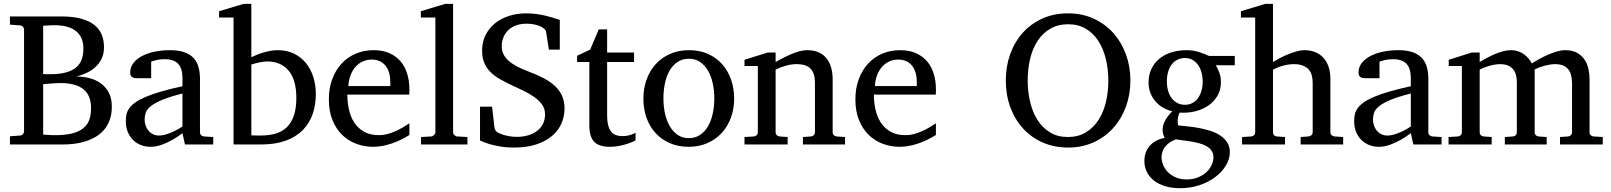

<svg xmlns="http://www.w3.org/2000/svg" viewBox="-20 -757 8440 1006"><path d="M565.9 -198.2Q565.9 -157.7 554.4 -127.2Q543 -96.7 523.4 -74.7Q503.9 -52.7 478.3 -38.3Q452.6 -23.9 424.6 -15.4Q396.5 -6.8 367.4 -3.4Q338.4 0 312 0H32.2V-43L85 -46.9Q95.7 -47.9 100.8 -54.7Q106 -61.5 106 -68.8V-602.1Q106 -609.4 100.8 -616.2Q95.7 -623 85 -624L32.2 -627.9V-670.9H299.8Q359.4 -670.9 402.1 -659.9Q444.8 -648.9 472.2 -627.9Q499.5 -606.9 512.2 -577.1Q524.9 -547.4 524.9 -509.8Q524.9 -472.2 510.7 -445.8Q496.6 -419.4 475.1 -401.4Q453.6 -383.3 428.2 -372.6Q402.8 -361.8 380.9 -356Q414.6 -356 447.5 -347.9Q480.5 -339.8 506.8 -321.3Q533.2 -302.7 549.6 -272.5Q565.9 -242.2 565.9 -198.2ZM457 -189.9Q457 -258.3 416.5 -290Q376 -321.8 295.9 -321.8Q283.7 -321.8 268.8 -320.8Q253.9 -319.8 240.7 -318.8Q227.5 -317.9 217.8 -316.9Q208 -315.9 206.1 -315.9V-51.8Q218.3 -50.8 230 -50.3Q239.7 -49.3 250.2 -49.1Q260.7 -48.8 268.1 -48.8Q320.8 -48.8 356.7 -57.6Q392.6 -66.4 415 -84Q437.5 -101.6 447.3 -127.9Q457 -154.3 457 -189.9ZM417 -502.9Q417 -562 378.9 -593.5Q340.8 -625 263.2 -625Q255.4 -625 246.3 -624.5Q237.3 -624 229.2 -623.5Q221.2 -623 214.8 -622.6Q208.5 -622.1 206.1 -622.1V-369.1Q212.9 -368.7 219.7 -368.7Q225.6 -368.2 231.4 -368.2H242.2Q291 -368.2 324.5 -377.2Q357.9 -386.2 378.4 -403.3Q398.9 -420.4 408 -445.6Q417 -470.7 417 -502.9Z M936 -267.1Q868.7 -250 829.1 -233.4Q789.6 -216.8 769.3 -200Q749 -183.1 743.4 -165.8Q737.8 -148.4 737.8 -129.9Q737.8 -114.3 742.9 -99.4Q748 -84.5 757.6 -72.8Q767.1 -61 781 -54Q794.9 -46.9 813 -46.9Q833 -46.9 854.7 -54.2Q876.5 -61.5 894.5 -70.3Q915.5 -80.6 936 -94.2ZM949.2 0 936 -59.1Q909.7 -39.1 881.8 -23.4Q869.6 -16.6 856 -10.3Q842.3 -3.9 827.9 1.2Q813.5 6.3 798.6 9.3Q783.7 12.2 769 12.2Q741.7 12.2 718 2.9Q694.3 -6.3 676.8 -23.9Q659.2 -41.5 649.2 -66.4Q639.2 -91.3 639.2 -123Q639.2 -141.6 642.8 -158.2Q646.5 -174.8 657.7 -190.4Q668.9 -206.1 689.2 -220.5Q709.5 -234.9 742.4 -249Q775.4 -263.2 823 -277.1Q870.6 -291 936 -305.2V-348.1Q936 -398.4 913.6 -422.6Q891.1 -446.8 842.8 -446.8Q816.4 -446.8 797.9 -441.9Q779.3 -437 772 -434.1V-347.2H699.2Q692.4 -347.2 685.8 -348.1Q679.2 -349.1 673.8 -352.3Q668.5 -355.5 665.3 -361.1Q662.1 -366.7 662.1 -376Q662.1 -406.7 680.7 -429Q699.2 -451.2 729 -465.8Q758.8 -480.5 795.9 -487.3Q833 -494.1 870.1 -494.1Q916.5 -494.1 947 -482.9Q977.5 -471.7 995.4 -451.7Q1013.2 -431.6 1020.5 -404.3Q1027.8 -377 1027.8 -344.2V-64Q1027.8 -54.7 1033.9 -48.8Q1040 -43 1048.8 -42L1097.2 -39.1V0Z M1634.8 -264.2Q1634.8 -207.5 1618.2 -159.4Q1601.6 -111.3 1566.7 -75.7Q1531.7 -40 1477.3 -20Q1422.9 0 1347.7 0H1203.6V-665H1127.9V-698.2L1256.8 -736.8H1296.9V-457Q1305.7 -460.9 1319.8 -467.3Q1334 -473.6 1352.3 -479.5Q1370.6 -485.4 1391.6 -489.7Q1412.6 -494.1 1434.6 -494.1Q1483.9 -494.1 1521.2 -475.6Q1558.6 -457 1584 -425.3Q1609.4 -393.6 1622.1 -351.8Q1634.8 -310.1 1634.8 -264.2ZM1532.7 -244.1Q1532.7 -338.4 1492.4 -386.7Q1452.1 -435.1 1379.9 -435.1Q1371.6 -435.1 1360.4 -433.6Q1349.1 -432.1 1337.6 -429.7Q1326.2 -427.2 1315.2 -424.3Q1304.2 -421.4 1296.9 -418.9V-47.9Q1305.2 -47.4 1314 -47.4Q1321.3 -46.9 1329.6 -46.9H1345.7Q1390.1 -46.9 1424.8 -57.1Q1459.5 -67.4 1483.4 -90.8Q1507.3 -114.3 1520 -151.9Q1532.7 -189.5 1532.7 -244.1Z M2125 -49.8Q2104 -36.6 2081.3 -25.4Q2058.6 -14.2 2034.4 -5.9Q2010.3 2.4 1985.4 7.3Q1960.4 12.2 1935.1 12.2Q1889.6 12.2 1847.7 -3.2Q1805.7 -18.6 1773.7 -49.3Q1741.7 -80.1 1722.4 -126.7Q1703.1 -173.3 1703.1 -235.8Q1703.1 -294.4 1720.7 -342Q1738.3 -389.6 1769.5 -423.6Q1800.8 -457.5 1843.8 -475.8Q1886.7 -494.1 1938 -494.1Q1984.4 -494.1 2019.5 -478.8Q2054.7 -463.4 2078.1 -436.3Q2101.6 -409.2 2113.3 -371.3Q2125 -333.5 2125 -289.1V-275.9Q2125 -268.1 2124 -261.2H1799.8Q1799.8 -223.1 1807.9 -185.1Q1815.9 -147 1835 -116.7Q1854 -86.4 1886.2 -67.6Q1918.5 -48.8 1966.8 -48.8Q1988.3 -48.8 2009.3 -54.4Q2030.3 -60.1 2050.5 -68.8Q2070.8 -77.6 2089.4 -88.6Q2107.9 -99.6 2125 -110.8ZM2024.9 -328.1Q2024.9 -353 2019 -374.3Q2013.2 -395.5 2001.2 -411.1Q1989.3 -426.8 1970.9 -435.8Q1952.6 -444.8 1927.7 -444.8Q1902.8 -444.8 1881.3 -435.3Q1859.9 -425.8 1843.5 -407.7Q1827.1 -389.6 1817.1 -364Q1807.1 -338.4 1805.2 -306.2H2024.9Z M2186 0V-39.1L2239.3 -42Q2246.1 -42 2253.7 -49.1Q2261.2 -56.2 2261.2 -63V-665H2185.1V-698.2L2313 -736.8H2354V-63Q2354 -56.2 2361.1 -49.1Q2368.2 -42 2375 -42L2429.2 -39.1V0Z M2938 -188Q2938 -149.9 2923.1 -113.3Q2908.2 -76.7 2876 -47.9Q2843.8 -19 2793.5 -1.5Q2743.2 16.1 2672.9 16.1Q2631.8 16.1 2599.4 10.3Q2566.9 4.4 2543.5 -2.4Q2516.6 -10.7 2495.1 -21V-198.2H2558.1L2571.3 -85Q2572.3 -79.1 2577.4 -72.3Q2582.5 -65.4 2587.9 -63L2596.2 -58.6Q2603.5 -55.2 2616.2 -51Q2628.9 -46.9 2647.2 -43.5Q2665.5 -40 2689 -40Q2720.7 -40 2747.8 -48.1Q2774.9 -56.2 2794.4 -71.3Q2814 -86.4 2825 -108.4Q2835.9 -130.4 2835.9 -158.2Q2835.9 -188.5 2818.6 -211.2Q2801.3 -233.9 2775.1 -251.7Q2749 -269.5 2718.3 -283.7Q2687.5 -297.9 2660.2 -311Q2629.4 -325.7 2601.3 -341.3Q2573.2 -356.9 2552 -377.4Q2530.8 -397.9 2518.3 -425.5Q2505.9 -453.1 2505.9 -491.2Q2505.9 -535.6 2523.4 -571.8Q2541 -607.9 2572 -633.5Q2603 -659.2 2645.3 -673.1Q2687.5 -687 2736.8 -687Q2765.1 -687 2790.3 -683.6Q2815.4 -680.2 2837.2 -675Q2858.9 -669.9 2877.7 -664.1Q2896.5 -658.2 2913.1 -652.8V-497.1H2856L2840.8 -592.8Q2839.8 -597.7 2835.2 -602.5Q2830.6 -607.4 2826.2 -609.9Q2825.2 -610.4 2819.8 -614.3Q2814.5 -618.2 2804 -622.1Q2793.5 -626 2777.1 -629.4Q2760.7 -632.8 2738.3 -632.8Q2708 -632.8 2684.1 -624Q2660.2 -615.2 2643.6 -599.4Q2627 -583.5 2617.9 -562Q2608.9 -540.5 2608.9 -515.1Q2608.9 -492.2 2617.9 -473.4Q2627 -454.6 2644.8 -438.7Q2662.6 -422.9 2688.5 -409.2Q2714.4 -395.5 2748 -382.8Q2793.5 -365.7 2828.9 -347.2Q2864.3 -328.6 2888.4 -305.7Q2912.6 -282.7 2925.3 -254.2Q2938 -225.6 2938 -188Z M3310.1 -21Q3291.5 -11.7 3269.5 -4.4Q3251 2 3226.6 7.1Q3202.1 12.2 3175.3 12.2Q3118.7 12.2 3093.3 -14.2Q3067.9 -40.5 3067.9 -100.1V-432.1H3003.9V-464.8L3072.3 -497.1L3117.2 -603H3161.1V-481.9H3302.2V-432.1H3161.1V-152.8Q3161.1 -123 3166.3 -102.3Q3171.4 -81.5 3181.4 -68.6Q3191.4 -55.7 3206.3 -49.8Q3221.2 -43.9 3241.2 -43.9Q3255.9 -43.9 3268.3 -46.4Q3280.8 -48.8 3290 -52.2Q3300.8 -56.2 3310.1 -61Z M3722.7 -241.2Q3722.7 -282.2 3714.6 -319.8Q3706.5 -357.4 3689.9 -386.2Q3673.3 -415 3648.4 -432.1Q3623.5 -449.2 3589.8 -449.2Q3555.2 -449.2 3529.8 -432.1Q3504.4 -415 3488 -386.2Q3471.7 -357.4 3463.9 -319.8Q3456.1 -282.2 3456.1 -241.2Q3456.1 -200.7 3464.1 -163.1Q3472.2 -125.5 3488.8 -96.7Q3505.4 -67.9 3530.3 -50.5Q3555.2 -33.2 3588.9 -33.2Q3623 -33.2 3648.4 -50.3Q3673.8 -67.4 3690.2 -96.2Q3706.5 -125 3714.6 -162.6Q3722.7 -200.2 3722.7 -241.2ZM3826.7 -240.2Q3826.7 -187 3809.8 -140.9Q3793 -94.7 3762 -60.8Q3731 -26.9 3686.8 -7.3Q3642.6 12.2 3587.9 12.2Q3533.2 12.2 3489.3 -7.1Q3445.3 -26.4 3414.6 -60.1Q3383.8 -93.8 3367.4 -139.9Q3351.1 -186 3351.1 -240.2Q3351.1 -293.5 3367.7 -339.8Q3384.3 -386.2 3415.5 -420.7Q3446.8 -455.1 3491 -474.6Q3535.2 -494.1 3590.8 -494.1Q3646.5 -494.1 3690.4 -474.1Q3734.4 -454.1 3764.6 -419.7Q3794.9 -385.3 3810.8 -339.1Q3826.7 -293 3826.7 -240.2Z M4187 0V-39.1L4229 -42Q4237.8 -43 4243.9 -48.8Q4250 -54.7 4250 -64V-324.2Q4250 -371.6 4228 -396.2Q4206.1 -420.9 4153.8 -420.9Q4125 -420.9 4097.2 -412.8Q4069.3 -404.8 4043.9 -392.1V-64Q4043.9 -54.7 4049.8 -48.8Q4055.7 -43 4064.9 -42L4106.9 -39.1V0H3880.9V-39.1L3929.7 -42Q3939 -43 3944.8 -48.8Q3950.7 -54.7 3950.7 -64V-411.1H3880.9V-443.8L4002.9 -481.9H4043.9V-432.1Q4064.9 -443.8 4086.7 -455.1Q4108.4 -466.3 4129.9 -475.1Q4151.4 -483.9 4171.4 -489Q4191.4 -494.1 4209 -494.1Q4274.4 -494.1 4308.6 -453.6Q4342.8 -413.1 4342.8 -339.8V-64Q4342.8 -54.7 4348.9 -48.8Q4355 -43 4363.8 -42L4407.7 -39.1V0Z M4883.8 -49.8Q4862.8 -36.6 4840.1 -25.4Q4817.4 -14.2 4793.2 -5.9Q4769 2.4 4744.1 7.3Q4719.2 12.2 4693.8 12.2Q4648.4 12.2 4606.4 -3.2Q4564.5 -18.6 4532.5 -49.3Q4500.5 -80.1 4481.2 -126.7Q4461.9 -173.3 4461.9 -235.8Q4461.9 -294.4 4479.5 -342Q4497.1 -389.6 4528.3 -423.6Q4559.6 -457.5 4602.5 -475.8Q4645.5 -494.1 4696.8 -494.1Q4743.2 -494.1 4778.3 -478.8Q4813.5 -463.4 4836.9 -436.3Q4860.4 -409.2 4872.1 -371.3Q4883.8 -333.5 4883.8 -289.1V-275.9Q4883.8 -268.1 4882.8 -261.2H4558.6Q4558.6 -223.1 4566.7 -185.1Q4574.7 -147 4593.8 -116.7Q4612.8 -86.4 4645 -67.6Q4677.2 -48.8 4725.6 -48.8Q4747.1 -48.8 4768.1 -54.4Q4789.1 -60.1 4809.3 -68.8Q4829.6 -77.6 4848.1 -88.6Q4866.7 -99.6 4883.8 -110.8ZM4783.7 -328.1Q4783.7 -353 4777.8 -374.3Q4772 -395.5 4760 -411.1Q4748 -426.8 4729.7 -435.8Q4711.4 -444.8 4686.5 -444.8Q4661.6 -444.8 4640.1 -435.3Q4618.7 -425.8 4602.3 -407.7Q4585.9 -389.6 4575.9 -364Q4565.9 -338.4 4564 -306.2H4783.7Z M5787.1 -334Q5787.1 -395 5773.9 -449Q5760.7 -502.9 5734.4 -543.2Q5708 -583.5 5668.7 -606.7Q5629.4 -629.9 5577.1 -629.9Q5522.9 -629.9 5482.9 -606.4Q5442.9 -583 5416.5 -542.7Q5390.1 -502.4 5377.4 -449Q5364.7 -395.5 5364.7 -335.9Q5364.7 -275.9 5377.7 -221.9Q5390.6 -168 5416.7 -127.4Q5442.9 -86.9 5482.2 -63Q5521.5 -39.1 5574.7 -39.1Q5628.9 -39.1 5668.7 -63Q5708.5 -86.9 5734.9 -127.2Q5761.2 -167.5 5774.2 -220.9Q5787.1 -274.4 5787.1 -334ZM5902.8 -335Q5902.8 -262.2 5879.4 -198.2Q5856 -134.3 5813.2 -86.7Q5770.5 -39.1 5710.4 -11.5Q5650.4 16.1 5577.1 16.1Q5503.4 16.1 5443.1 -10.5Q5382.8 -37.1 5339.8 -84.5Q5296.9 -131.8 5273.4 -196Q5250 -260.3 5250 -335.9Q5250 -409.2 5272.9 -473.1Q5295.9 -537.1 5338.4 -584.7Q5380.9 -632.3 5441.2 -659.7Q5501.5 -687 5576.2 -687Q5650.4 -687 5710.7 -659.2Q5771 -631.3 5813.7 -583.5Q5856.4 -535.6 5879.6 -471.7Q5902.8 -407.7 5902.8 -335Z M6337.9 66.9Q6337.9 46.4 6327.6 32Q6317.4 17.6 6300.5 8.3Q6283.7 -1 6262.5 -6.6Q6241.2 -12.2 6219.5 -15.9Q6197.8 -19.5 6177.5 -21.7Q6157.2 -23.9 6142.1 -26.9Q6120.1 -19 6105.5 -8.1Q6090.8 2.9 6082 15.6Q6073.2 28.3 6069.6 41.5Q6065.9 54.7 6065.9 66.9Q6065.9 85 6073.7 105.5Q6081.5 126 6097.7 143.1Q6113.8 160.2 6138.4 171.6Q6163.1 183.1 6196.8 183.1Q6232.4 183.1 6259 171.6Q6285.6 160.2 6303.2 143.1Q6320.8 126 6329.3 105.5Q6337.9 85 6337.9 66.9ZM6281.7 -331.1Q6281.7 -354.5 6275.6 -376.7Q6269.5 -398.9 6257.8 -415.8Q6246.1 -432.6 6228.8 -442.9Q6211.4 -453.1 6189 -453.1Q6168 -453.1 6150.4 -444.8Q6132.8 -436.5 6120.4 -420.7Q6107.9 -404.8 6100.8 -381.8Q6093.8 -358.9 6093.8 -330.1Q6093.8 -305.2 6099.9 -283Q6106 -260.7 6117.9 -244.1Q6129.9 -227.5 6147.7 -217.8Q6165.5 -208 6189 -208Q6211.4 -208 6228.8 -217.8Q6246.1 -227.5 6257.8 -244.1Q6269.5 -260.7 6275.6 -283.2Q6281.7 -305.7 6281.7 -331.1ZM6350.1 -415Q6361.3 -397 6369.1 -375.7Q6377 -354.5 6377 -325.2Q6377 -285.6 6358.9 -254.9Q6340.8 -224.1 6310.8 -203.6Q6280.8 -183.1 6241.9 -173.6Q6203.1 -164.1 6161.1 -167Q6155.3 -157.2 6153.1 -146Q6150.9 -134.8 6150.6 -125Q6150.4 -115.2 6151.4 -108.2Q6152.3 -101.1 6152.8 -100.1Q6175.3 -97.7 6204.1 -94.7Q6232.9 -91.8 6262.9 -86.2Q6293 -80.6 6322 -71.3Q6351.1 -62 6373.5 -47.1Q6396 -32.2 6409.9 -11Q6423.8 10.3 6423.8 40Q6423.8 75.7 6403.6 109.6Q6383.3 143.6 6348.1 170.2Q6313 196.8 6265.6 212.9Q6218.3 229 6164.1 229Q6119.1 229 6084.2 218.3Q6049.3 207.5 6025.4 188.5Q6001.5 169.4 5988.8 143.3Q5976.1 117.2 5976.1 86.9Q5976.1 64.9 5982.4 45.2Q5988.8 25.4 6002 9.5Q6015.1 -6.3 6034.9 -17.8Q6054.7 -29.3 6082 -34.2Q6079.1 -42 6077.1 -47.1Q6075.2 -52.2 6074 -56.9Q6072.8 -61.5 6072.3 -66.7Q6071.8 -71.8 6071.8 -80.1Q6071.8 -99.6 6083.7 -123.3Q6095.7 -147 6122.1 -173.8Q6097.2 -179.7 6074.7 -192.4Q6052.2 -205.1 6035.2 -224.4Q6018.1 -243.7 6008.1 -268.8Q5998 -293.9 5998 -324.2Q5998 -363.8 6012.7 -395.3Q6027.3 -426.8 6053.7 -448.7Q6080.1 -470.7 6116.9 -482.4Q6153.8 -494.1 6198.7 -494.1Q6216.3 -494.1 6233.2 -491.2Q6250 -488.3 6264.9 -483.6Q6279.8 -479 6292.5 -473.6Q6305.2 -468.3 6314.9 -463.9H6449.7V-415Z M6794.9 0V-39.1L6835.9 -42Q6844.7 -43 6851.3 -48.8Q6857.9 -54.7 6857.9 -64V-321.8Q6857.9 -343.3 6853.3 -361.3Q6848.6 -379.4 6837.2 -392.6Q6825.7 -405.8 6806.6 -413.3Q6787.6 -420.9 6758.8 -420.9Q6745.6 -420.9 6731 -418.7Q6716.3 -416.5 6701.9 -412.6Q6687.5 -408.7 6674.1 -403.3Q6660.6 -397.9 6649.9 -392.1V-64Q6649.9 -54.7 6655.3 -48.8Q6660.6 -43 6669.9 -42L6712.9 -39.1V0H6487.8V-39.1L6535.6 -42Q6544.9 -43 6550.8 -48.8Q6556.6 -54.7 6556.6 -64V-665H6481.9V-698.2L6609.9 -736.8H6649.9V-432.1Q6663.6 -440.4 6683.6 -451.2Q6703.6 -461.9 6726.3 -471.4Q6749 -481 6772.2 -487.5Q6795.4 -494.1 6814.9 -494.1Q6843.8 -494.1 6868.4 -484.9Q6893.1 -475.6 6911.4 -457Q6929.7 -438.5 6940.2 -409.9Q6950.7 -381.3 6950.7 -342.8V-64Q6950.7 -54.7 6957.3 -48.8Q6963.9 -43 6972.7 -42L7017.6 -39.1V0Z M7372.1 -267.1Q7304.7 -250 7265.1 -233.4Q7225.6 -216.8 7205.3 -200Q7185.1 -183.1 7179.4 -165.8Q7173.8 -148.4 7173.8 -129.9Q7173.8 -114.3 7179 -99.4Q7184.1 -84.5 7193.6 -72.8Q7203.1 -61 7217 -54Q7231 -46.9 7249 -46.9Q7269 -46.9 7290.8 -54.2Q7312.5 -61.5 7330.6 -70.3Q7351.6 -80.6 7372.1 -94.2ZM7385.3 0 7372.1 -59.1Q7345.7 -39.1 7317.9 -23.4Q7305.7 -16.6 7292 -10.3Q7278.3 -3.9 7263.9 1.2Q7249.5 6.3 7234.6 9.3Q7219.7 12.2 7205.1 12.2Q7177.7 12.2 7154.1 2.9Q7130.4 -6.3 7112.8 -23.9Q7095.2 -41.5 7085.2 -66.4Q7075.2 -91.3 7075.2 -123Q7075.2 -141.6 7078.9 -158.2Q7082.5 -174.8 7093.8 -190.4Q7105 -206.1 7125.2 -220.5Q7145.5 -234.9 7178.5 -249Q7211.4 -263.2 7259 -277.1Q7306.6 -291 7372.1 -305.2V-348.1Q7372.1 -398.4 7349.6 -422.6Q7327.1 -446.8 7278.8 -446.8Q7252.4 -446.8 7233.9 -441.9Q7215.3 -437 7208 -434.1V-347.2H7135.3Q7128.4 -347.2 7121.8 -348.1Q7115.2 -349.1 7109.9 -352.3Q7104.5 -355.5 7101.3 -361.1Q7098.1 -366.7 7098.1 -376Q7098.1 -406.7 7116.7 -429Q7135.3 -451.2 7165 -465.8Q7194.8 -480.5 7231.9 -487.3Q7269 -494.1 7306.2 -494.1Q7352.5 -494.1 7383.1 -482.9Q7413.6 -471.7 7431.4 -451.7Q7449.2 -431.6 7456.5 -404.3Q7463.9 -377 7463.9 -344.2V-64Q7463.9 -54.7 7470 -48.8Q7476.1 -43 7484.9 -42L7533.2 -39.1V0Z M8153.8 0V-39.1L8195.8 -42Q8205.1 -43 8210.9 -48.8Q8216.8 -54.7 8216.8 -64V-318.8Q8216.8 -342.3 8212.4 -361.1Q8208 -379.9 8197.5 -393.1Q8187 -406.2 8169.9 -413.6Q8152.8 -420.9 8127.9 -420.9Q8115.2 -420.9 8101.3 -418.7Q8087.4 -416.5 8073.5 -412.8Q8059.6 -409.2 8046.1 -404.1Q8032.7 -398.9 8021 -393.1V-64Q8021 -54.7 8026.9 -48.8Q8032.7 -43 8042 -42L8084 -39.1V0H7864.7V-39.1L7906.7 -42Q7916 -43 7921.9 -48.8Q7927.7 -54.7 7927.7 -64V-325.2Q7927.7 -346.2 7923.1 -364Q7918.5 -381.8 7908 -394.3Q7897.5 -406.7 7880.6 -413.8Q7863.8 -420.9 7839.8 -420.9Q7825.7 -420.9 7810.3 -418.2Q7794.9 -415.5 7780.8 -411.4Q7766.6 -407.2 7754.2 -402.1Q7741.7 -397 7732.9 -392.1V-64Q7732.9 -54.7 7738.8 -48.8Q7744.6 -43 7753.9 -42L7795.9 -39.1V0H7569.8V-39.1L7618.7 -42Q7627.9 -43 7633.8 -48.8Q7639.6 -54.7 7639.6 -64V-411.1H7570.8V-443.8L7691.9 -481.9H7732.9V-432.1Q7749.5 -442.4 7769.8 -453.1Q7790 -463.9 7811.5 -473.1Q7833 -482.4 7854.7 -488.3Q7876.5 -494.1 7896 -494.1Q7917.5 -494.1 7935.1 -488Q7952.6 -481.9 7966.1 -471.9Q7979.5 -461.9 7989.5 -449.5Q7999.5 -437 8005.9 -424.8Q8021 -434.1 8042.5 -446.3Q8064 -458.5 8087.9 -469Q8111.8 -479.5 8135.7 -486.8Q8159.7 -494.1 8179.7 -494.1Q8219.2 -494.1 8244.1 -479.7Q8269 -465.3 8283.4 -443.1Q8297.9 -420.9 8303.2 -393.6Q8308.6 -366.2 8308.6 -340.8V-64Q8308.6 -54.7 8314.7 -48.8Q8320.8 -43 8329.6 -42L8377.9 -39.1V0Z"/></svg>

Font: BabelStone Ogham
Style: Regular
Weight: 400
Designer: Andrew West
Foundry: BabelStone
Version: Version 2.02 March 14, 2022